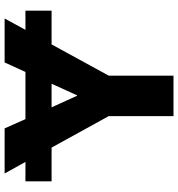

<svg xmlns="http://www.w3.org/2000/svg" viewBox="10 -780 770 830"><g transform="rotate(-90 395.0 -365.0)"><path d="M26 -527V-640H110L60 -730H255L295 -640H499L540 -730H730L681 -640H764V-527H618L483 -280V0H308V-280L172 -527ZM448 -527H346L396 -417H398Z"/></g></svg>

Font: Mplus 1p ExtraBold
Style: Regular
Weight: 800
Version: Version 1.061